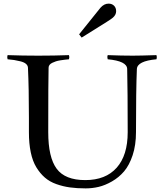

<svg xmlns="http://www.w3.org/2000/svg" viewBox="-20 -1023 903 1063"><path d="M22 -717.8Q104.5 -714.8 191.9 -714.8Q279.8 -714.8 361.8 -717.8Q363.8 -710 363.8 -707Q363.8 -703.6 361.8 -694.8Q347.2 -693.4 338.4 -692.4Q329.6 -691.4 314.2 -689Q298.8 -686.5 289.3 -683.3Q279.8 -680.2 269.5 -675.3Q259.3 -670.4 254.2 -663.6Q249 -656.7 249 -647.9Q247.1 -583 247.1 -291Q247.1 -151.9 293.7 -88.9Q340.3 -25.9 452.1 -25.9Q564.9 -25.9 626 -94.5Q687 -163.1 687 -291Q687 -523.9 684.1 -641.1Q683.1 -685.1 576.2 -694.8Q574.2 -705.6 574.2 -708Q574.2 -711.9 576.2 -717.8Q653.8 -714.8 714.8 -714.8Q753.9 -714.8 846.2 -717.8Q848.1 -711.9 848.1 -708Q848.1 -700.2 846.2 -694.8Q740.2 -685.1 737.8 -641.1Q732.9 -524.9 732.9 -291Q732.9 -219.7 714.4 -163.8Q695.8 -107.9 667 -74.2Q638.2 -40.5 599.9 -18.6Q561.5 3.4 525.9 11.7Q490.2 20 454.1 20Q405.8 20 367.2 14.6Q328.6 9.3 292 -3.7Q255.4 -16.6 228.5 -39.8Q201.7 -63 181.2 -96.7Q160.6 -130.4 150.4 -179.2Q140.1 -228 140.1 -291V-371.1Q140.1 -534.7 134.8 -647.9Q134.3 -660.6 123.5 -669.7Q112.8 -678.7 92.5 -683.6Q72.3 -688.5 58.3 -690.7Q44.4 -692.9 22 -694.8Q20 -703.6 20 -707Q20 -710 22 -717.8ZM418 -833 536.1 -980Q556.2 -1002.9 581.1 -1002.9Q599.6 -1002.9 611.3 -991.5Q623 -980 623 -960.9Q623 -940.9 605 -925.3Q598.1 -918.9 570.3 -901.4L432.1 -814.9Z"/></svg>

Font: Jacques Francois
Style: Regular
Weight: 400
Designer: Manvel Shmavonyan, Alexei Vanyashin
Foundry: Cyreal (www.cyreal.org)
Version: Version 1.003